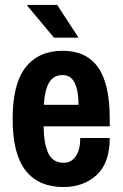

<svg xmlns="http://www.w3.org/2000/svg" viewBox="-20 -743 496 775"><path d="M237 12Q136 12 83.5 -54.5Q31 -121 31 -263Q31 -405 83.5 -471.5Q136 -538 233 -538Q328 -538 375.5 -471.5Q423 -405 423 -263V-233H156Q157 -163 175 -124.5Q193 -86 237 -86Q268 -86 286 -112.5Q304 -139 304 -186H423Q423 -85 370 -36.5Q317 12 237 12ZM157 -320H297Q297 -377 281.5 -408.5Q266 -440 233 -440Q195 -440 177.5 -408.5Q160 -377 157 -320ZM198 -591 90 -720 91 -723H211L297 -591Z"/></svg>

Font: Archivo Narrow
Style: Bold
Weight: 700
Designer: Hector Gatti
Foundry: Omnibus-Type
Version: Version 3.002